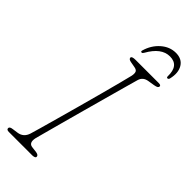

<svg xmlns="http://www.w3.org/2000/svg" viewBox="-276 -912 956 956"><g transform="rotate(45 202.5 -433.5)"><path d="M137.5 -71.5Q129.5 -33 156.5 -29L188.5 -25Q207.5 -22 207 -10.5Q207 -5 200.5 -2.5Q194 0 186.5 0H22Q5.5 0 5.5 -10.5Q4.5 -21.5 25.5 -24L54 -28Q91.5 -33 103.5 -71Q107 -82 118.2 -121.5Q129.5 -161 145.2 -217.8Q161 -274.5 178.5 -338Q196 -401.5 212 -461.2Q228 -521 239.8 -566.2Q251.5 -611.5 256 -630.5Q259.5 -647.5 256 -657.5Q252.5 -667.5 235.5 -670.5L208 -675.5Q187.5 -678.5 187.5 -690Q188 -700 214.5 -700H376.5Q392.5 -700 392.5 -691.5Q392.5 -685.5 387.2 -682Q382 -678.5 368 -676L334 -670.5Q301 -665.5 292.5 -636.5Q286.5 -615.5 273.5 -568.8Q260.5 -522 243.8 -461.5Q227 -401 209.5 -337Q192 -273 176.5 -216.2Q161 -159.5 150.5 -120.2Q140 -81 137.5 -71.5ZM323 -833.5Q263 -833.5 219.5 -755.5Q215 -747 209.5 -747Q201.5 -747 204.5 -757Q218.5 -805.5 253.5 -836.2Q288.5 -867 331.5 -867Q374.5 -867 393.2 -835.8Q412 -804.5 400.5 -756Q398 -747 391 -747Q385 -747 385 -755.5Q387 -833.5 323 -833.5Z"/></g></svg>

Font: Fraunces 72pt SuperSoft Thin
Style: Italic
Weight: 100
Italic angle: -16°
Version: Version 1.000;[b76b70a41]